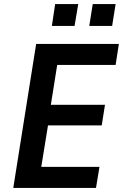

<svg xmlns="http://www.w3.org/2000/svg" viewBox="-20 -920 602 940"><path d="M45 0 157 -705H562L546 -602H260L229 -407H494L478 -306H215L182 -103H467L450 0ZM417 -793 434 -900H546L529 -793ZM234 -793 250 -900H363L345 -793Z"/></svg>

Font: Nunito Sans 7pt Condensed
Style: Bold Italic
Weight: 700
Width: 3
Italic angle: -9°
Designer: Vernon Adams
Foundry: Vernon Adams
Version: Version 3.101;gftools[0.9.27]